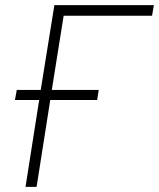

<svg xmlns="http://www.w3.org/2000/svg" viewBox="-20 -725 617 745"><path d="M79 0 132 -337H38L45 -376H138L191 -705H577L570 -664H227L181 -376H363L357 -337H175L122 0Z"/></svg>

Font: Nunito Sans 10pt SemiCondensed ExtraLight
Style: Italic
Weight: 250
Width: 4
Italic angle: -9°
Designer: Vernon Adams
Foundry: Vernon Adams
Version: Version 3.101;gftools[0.9.27]